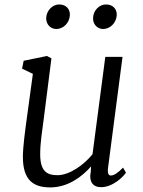

<svg xmlns="http://www.w3.org/2000/svg" viewBox="-20 -814 628 844"><path d="M80.6 -124C80.6 -21.5 127.4 9.8 200.7 9.8C278.8 9.8 340.3 -37.1 380.4 -82.5C379.9 -71.3 379.4 -61.5 378.9 -58.1C370.1 -16.6 387.7 8.8 424.3 8.8C479 8.8 525.9 -42 533.7 -55.2L521 -77.1C496.1 -51.8 480 -42.5 466.8 -42.5C457 -42.5 451.7 -52.7 455.1 -77.6L518.6 -564H442.9L386.7 -136.2C350.6 -90.8 286.6 -43.9 232.9 -43.9C187 -43.9 156.7 -60.1 156.7 -136.2C156.7 -188 165 -233.9 172.4 -292.5L206.1 -557.6L186.5 -567.9L84 -546.9L77.1 -512.2L124.5 -489.3L98.1 -295.9C90.3 -238.3 80.6 -168.9 80.6 -124ZM433.1 -686.5C464.8 -686.5 491.2 -713.9 493.2 -747.1C494.6 -774.4 476.1 -794.4 445.8 -794.4C417 -794.4 390.6 -769 389.2 -736.3C387.2 -708 407.7 -686.5 433.1 -686.5ZM227.5 -686.5C258.8 -686.5 285.6 -713.9 287.1 -747.1C288.6 -774.4 270 -794.4 240.2 -794.4C211.4 -794.4 185.1 -769 183.1 -736.3C181.6 -708 201.7 -686.5 227.5 -686.5Z"/></svg>

Font: Merriweather
Style: Light Italic
Weight: 300
Italic angle: -7.5°
Designer: Eben Sorkin
Foundry: Eben Sorkin
Version: Version 1.001